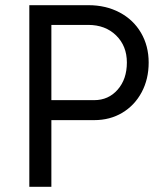

<svg xmlns="http://www.w3.org/2000/svg" viewBox="-20 -720 619 740"><path d="M93 -700H321Q388 -700 441 -672Q494 -644 523.5 -593.5Q553 -543 553 -479Q553 -415 526 -364.5Q499 -314 451.5 -285.5Q404 -257 343 -257H178V0H93ZM343 -334Q398 -334 433.5 -374.5Q469 -415 469 -479Q469 -543 427.5 -583.5Q386 -624 320 -624H178V-334Z"/></svg>

Font: Oak Sans
Style: Regular
Weight: 400
Designer: Erik Kennedy, Walven
Foundry: Erik Kennedy, Walven
Version: Version 1.000